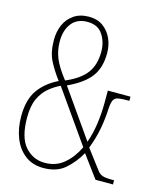

<svg xmlns="http://www.w3.org/2000/svg" viewBox="-111 -803 740 892"><g transform="rotate(15 259.5 -357.0)"><path d="M182 10Q130 10 94 -17.5Q58 -45 39.5 -91.5Q21 -138 21 -196Q21 -275 53.5 -322Q86 -369 147 -399Q116 -440 96 -479.5Q76 -519 76 -578Q76 -618 90.5 -651Q105 -684 134.5 -704Q164 -724 207 -724Q247 -724 274.5 -704Q302 -684 316.5 -652Q331 -620 331 -582Q331 -512 298 -468Q265 -424 189 -389L349 -161Q365 -205 372 -256Q379 -307 379 -354V-415H488V-395H478Q450 -395 434.5 -392Q419 -389 412.5 -377Q406 -365 404 -336Q402 -287 393 -238Q384 -189 364 -137L435 -43Q445 -30 459 -25Q473 -20 507 -20H515V0H431L352 -107Q326 -60 286.5 -25Q247 10 182 10ZM175 -409Q243 -438 273 -478Q303 -518 303 -581Q303 -628 279.5 -663.5Q256 -699 206 -699Q156 -699 130 -665.5Q104 -632 104 -579Q104 -535 119.5 -497.5Q135 -460 175 -409ZM182 -15Q236 -15 274 -47Q312 -79 337 -131L162 -380Q134 -367 108 -345.5Q82 -324 65.5 -289Q49 -254 49 -198Q49 -102 87 -58.5Q125 -15 182 -15Z"/></g></svg>

Font: Noto Serif Tamil ExtraCondensed Thin
Style: Italic
Weight: 100
Width: 2
Italic angle: -12°
Designer: Indian Type Foundry, Tom Grace, and the Monotype Design Team
Foundry: Monotype Imaging Inc.
Version: Version 2.003; ttfautohint (v1.8.4.7-5d5b)